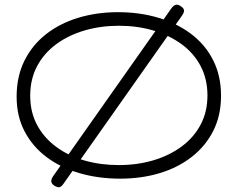

<svg xmlns="http://www.w3.org/2000/svg" viewBox="-20 -749 1015 820"><path d="M493 14Q400 14 319.5 -9.5Q239 -33 179 -78Q119 -123 85 -188Q51 -253 51 -336Q51 -422 84 -489Q117 -556 176 -602.5Q235 -649 314 -673Q393 -697 484 -697Q577 -697 657 -673Q737 -649 797 -603.5Q857 -558 890.5 -491.5Q924 -425 924 -340Q924 -256 891 -190.5Q858 -125 799 -79Q740 -33 662 -9.5Q584 14 493 14ZM487 -44Q567 -44 635.5 -64.5Q704 -85 756 -123.5Q808 -162 837 -217Q866 -272 866 -341Q866 -412 836.5 -467.5Q807 -523 754.5 -561Q702 -599 634 -619Q566 -639 488 -639Q410 -639 341.5 -619Q273 -599 220.5 -560.5Q168 -522 138.5 -466.5Q109 -411 109 -340Q109 -270 138.5 -215Q168 -160 220.5 -121.5Q273 -83 341 -63.5Q409 -44 487 -44ZM212 44Q200 36 199 26Q198 16 208 2L711 -712Q721 -726 730.5 -728.5Q740 -731 753 -722Q766 -713 766 -703.5Q766 -694 755 -679L251 36Q242 49 233.5 50.5Q225 52 212 44Z"/></svg>

Font: Fredoka Expanded Light
Style: Regular
Weight: 300
Width: 7
Designer: Ben Nathan
Foundry: Milena B. Brandão, Ben Nathan
Version: Version 2.001